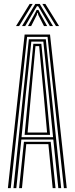

<svg xmlns="http://www.w3.org/2000/svg" viewBox="-20 -980 389 1000"><path d="M21.1 0 108.3 -800H240.5L327.7 0H312.9L227.7 -787.9H121.2L35.9 0ZM79.5 0 104.7 -241.3H244.1L269.3 0H254.4L232 -229.2H116.8L94.4 0ZM50.1 0 130.2 -775.5H218.6L298.7 0H283.8L257.6 -253.4H91.2L65 0ZM92.1 -265.5H256.4L234.8 -481.8L205.7 -763.4H143.1L113.6 -481.8ZM108.2 -277.5 127.6 -481.8 153.6 -751.8H195.3L221.6 -481.8L240.7 -277.5ZM123.7 -289.6H225.2L208 -481.8L184 -739.6H164.8L140.9 -481.8ZM63.5 -844.4 134.6 -959.6H150.3L79.6 -844.4ZM94.8 -844.4 164 -959.6H186.9L256.1 -844.4H239.6L190.6 -928L178.5 -947.6H172.4L160.3 -927.9L111.3 -844.4ZM125.8 -844.4 162.3 -910.9 170.8 -928.3H180.1L188.5 -910.9L225.5 -844.4H209L179.6 -901.6L176.9 -912.8H174.1L171.4 -901.6L142.3 -844.4ZM271.4 -844.4 200.6 -959.6H216.3L287.5 -844.4Z"/></svg>

Font: Big Shoulders Inline Display SC Thin
Style: Regular
Weight: 100
Designer: Patric King
Foundry: XO Type Co
Version: Version 2.002